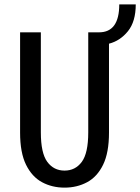

<svg xmlns="http://www.w3.org/2000/svg" viewBox="-20 -848 642 879"><path d="M275.5 11Q218.5 11 172.5 -13.8Q126.5 -38.5 99.2 -93.8Q72 -149 72 -241V-700H167V-242Q167 -147 196.5 -107Q226 -67 275.5 -67Q325 -67 354.5 -107Q384 -147 384 -242V-700H433.5Q526 -700 526 -828H601.5Q601.5 -749.5 565.8 -705.2Q530 -661 479 -648V-241Q479 -149 452 -93.8Q425 -38.5 378.8 -13.8Q332.5 11 275.5 11Z"/></svg>

Font: Trispace SemiCondensed
Style: Regular
Weight: 400
Width: 4
Designer: Tyler Finck
Foundry: Etcetera Type Company
Version: Version 1.210; ttfautohint (v1.8.3)